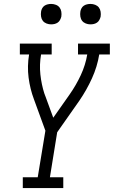

<svg xmlns="http://www.w3.org/2000/svg" viewBox="-20 -957 579 977"><path d="M96 0V-55H172L211 -292L153 -451Q133 -504 125.5 -562Q118 -620 128 -680H81V-735H243V-680H189Q180 -628 185.5 -577.5Q191 -527 206 -480L207 -479Q207 -477 208 -474.5Q209 -472 210 -470L251 -358L334 -476Q367 -523 391 -574.5Q415 -626 424 -680H377V-735H539V-680H485Q475 -618 448 -558.5Q421 -499 384 -445L271 -284L234 -55H302V0ZM440 -833Q428 -833 416.5 -837.5Q405 -842 398 -851Q391 -860 389 -872.5Q387 -885 389 -898Q390 -906 394.5 -914.5Q399 -923 406.5 -928Q414 -933 423 -935Q432 -937 440 -937Q453 -937 464.5 -932.5Q476 -928 483 -919Q490 -910 492 -897.5Q494 -885 492 -872Q490 -864 485.5 -855.5Q481 -847 473.5 -842Q466 -837 457.5 -835Q449 -833 440 -833ZM240 -833Q228 -833 216.5 -837.5Q205 -842 198 -851Q191 -860 189 -872.5Q187 -885 189 -898Q190 -906 194.5 -914.5Q199 -923 206.5 -928Q214 -933 223 -935Q232 -937 240 -937Q253 -937 264.5 -932.5Q276 -928 283 -919Q290 -910 292 -897.5Q294 -885 292 -872Q290 -864 285.5 -855.5Q281 -847 273.5 -842Q266 -837 257.5 -835Q249 -833 240 -833Z"/></svg>

Font: Iosevka Curly Slab LtObl
Style: Regular
Weight: 300
Italic angle: -9°
Monospace: yes
Designer: Belleve Invis
Foundry: Belleve Invis
Version: Version 11.0.0; ttfautohint (v1.8.3)